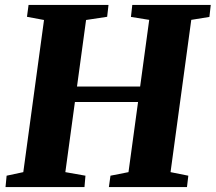

<svg xmlns="http://www.w3.org/2000/svg" viewBox="-20 -763 880 783"><path d="M2.5 0 7 -46.5 75 -61 159.5 -681.5 90 -694.5 96.5 -743H422.5L417 -694.5L331 -681.5L294 -410H551.5L588.5 -682L514 -694L519.5 -743H839.5L834 -694L760 -682L675.5 -61L748 -46.5L742.5 0H424L430.5 -46.5L504 -61L543 -347H285.5L246.5 -61L328.5 -46.5L324.5 0Z"/></svg>

Font: Merriweather 36pt Black
Style: Italic
Weight: 900
Italic angle: -7.8°
Version: Version 2.101